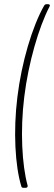

<svg xmlns="http://www.w3.org/2000/svg" viewBox="-20 -786 259 918"><path d="M92 112H103C109 112 114 107 112 101C85 3 76 -162 96 -323C116 -486 165 -655 217 -755C221 -761 217 -766 210 -766H203C198 -766 194 -764 191 -759C134 -659 83 -487 63 -321C43 -159 52 7 82 105C83 110 87 112 92 112Z"/></svg>

Font: Barlow Condensed Thin
Style: Italic
Weight: 250
Width: 3
Italic angle: -7°
Designer: Jeremy Tribby
Foundry: Tribby Type
Version: Version 1.422;hotconv 1.0.109;makeotfexe 2.5.65596